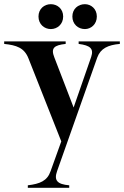

<svg xmlns="http://www.w3.org/2000/svg" viewBox="-23 -698 593 918"><path d="M110 188V200H308V188C251 183 234 165 250 120L442 -423C458 -467 494 -483 550 -488V-500H353V-488C409 -481 426 -465 413 -426L329 -184L237 -423C219 -468 235 -482 291 -488V-500H-3V-488C55 -482 93 -470 113 -419L270 -22L219 120C203 167 168 181 110 188ZM220 -559C251 -559 279 -582 279 -619C279 -656 251 -678 220 -678C189 -678 161 -656 161 -619C161 -582 189 -559 220 -559ZM383 -559C412 -559 440 -582 440 -619C440 -656 412 -678 383 -678C351 -678 323 -656 323 -619C323 -582 351 -559 383 -559Z"/></svg>

Font: Sprat Condensed Medium
Style: Regular
Weight: 500
Width: 3
Designer: Ethan Nakache
Foundry: Collletttivo
Version: Version 2.000;Glyphs 3.2 (3217)